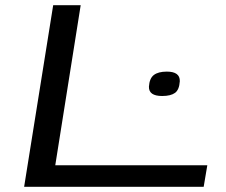

<svg xmlns="http://www.w3.org/2000/svg" viewBox="-20 -720 871 740"><path d="M73 0 185 -700H291L193 -83H779L765 0ZM554 -386Q556 -418 573 -431Q590 -444 623 -444Q674 -444 673 -407Q671 -374 654.5 -362Q638 -350 605 -350Q553 -350 554 -386Z"/></svg>

Font: Georama ExtraExtended
Style: Italic
Weight: 400
Width: 8
Italic angle: -9°
Designer: Jean-Baptiste Levee
Foundry: Production Type
Version: Version 1.000